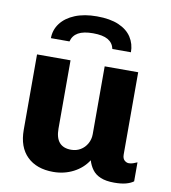

<svg xmlns="http://www.w3.org/2000/svg" viewBox="-83 -804 791 886"><g transform="rotate(10 312.5 -361.0)"><path d="M225 10Q147 10 102.5 -33.5Q58 -77 58 -158V-511H215V-191Q215 -148 233.5 -126.5Q252 -105 289 -105Q313 -105 332.5 -116.5Q352 -128 363.5 -148.5Q375 -169 375 -193V-511H532V-126Q532 -107 541.5 -98.5Q551 -90 562 -90Q572 -90 582 -93.5Q592 -97 601 -101V-12Q588 -2 566 4Q544 10 511 10Q472 10 447 -0.5Q422 -11 408 -30Q394 -49 387 -73Q362 -34 319 -12Q276 10 225 10ZM108 -596Q108 -635 131.5 -666Q155 -697 198 -714.5Q241 -732 300 -732Q362 -732 402.5 -714.5Q443 -697 463 -666Q483 -635 483 -596H396Q390 -624 366 -638Q342 -652 296 -652Q251 -652 226.5 -638Q202 -624 195 -596Z"/></g></svg>

Font: Chivo Medium
Style: Bold
Weight: 700
Version: Version 2.002